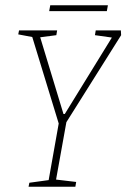

<svg xmlns="http://www.w3.org/2000/svg" viewBox="-20 -706 478 726"><path d="M192 -27 268 -18 265 0H88L91 -15L164 -25L202 -239L102 -566L49 -576L52 -591H196L193 -573L132 -565L220 -275H225L403 -564L339 -573L342 -591H437L438 -573L231 -244ZM170 -686H388L384 -664H166Z"/></svg>

Font: Grenze Thin
Style: Italic
Weight: 250
Italic angle: -10°
Designer: Renata Polastri
Foundry: Omnibus-Type
Version: Version 1.002; ttfautohint (v1.8)